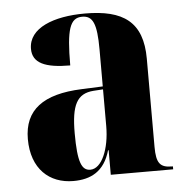

<svg xmlns="http://www.w3.org/2000/svg" viewBox="-45 -593 631 647"><g transform="rotate(-5 270.5 -269.5)"><path d="M178 10C237 10 283 -13 303 -83H305V0H516V-10H513C473 -10 460 -25 460 -81V-379C460 -504 395 -549 265 -549C160 -549 74 -517 74 -446C74 -398 116 -379 201 -379C201 -501 214 -539 255 -539C291 -539 304 -512 304 -424V-299L232 -296C102 -291 37 -243 37 -144C37 -43 97 10 178 10ZM238 -23C209 -23 196 -51 196 -150C196 -245 215 -283 272 -287L304 -289V-165C304 -88 277 -23 238 -23Z"/></g></svg>

Font: Noto Serif Display Condensed ExtraBold
Style: Regular
Weight: 800
Width: 3
Designer: Monotype Design Team
Foundry: Monotype Imaging Inc.
Version: Version 2.009